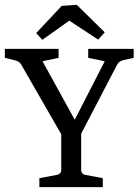

<svg xmlns="http://www.w3.org/2000/svg" viewBox="-22 -770 576 790"><path d="M243 -195 66 -503Q59 -516 43 -521L-2 -532V-569H219V-532L153 -518L300 -251H272L409 -518L341 -532V-569H528V-532L483 -522Q475 -519 469.5 -515.5Q464 -512 460 -504L299 -195ZM140 0V-37L210 -50Q230 -53 230 -72V-228H312V-72Q312 -53 331 -50L401 -37V0ZM127 -634 232 -746 294 -750 409 -637 382 -607 263 -685 152 -606Z"/></svg>

Font: Rasa
Style: Regular
Weight: 400
Designer: Anna Giedrys (Yrsa+Rasa design), David Brezina (Yrsa art-direction, Rasa art-direction, design)
Foundry: Rosetta Type Foundry
Version: Version 2.004